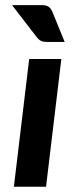

<svg xmlns="http://www.w3.org/2000/svg" viewBox="-20 -709 286 729"><path d="M212.9 -484.9 154.8 0H32.7L90.8 -484.9ZM138.2 -689.5Q156.7 -689.5 165 -683.1Q173.3 -676.8 178.7 -664.6L225.6 -549.8H157.2Q144 -549.8 136 -553.7Q127.9 -557.6 120.6 -566.4L25.9 -689.5Z"/></svg>

Font: Carlito
Style: Bold Italic
Weight: 700
Italic angle: -7°
Designer: Lukasz Dziedzic
Foundry: tyPoland Lukasz Dziedzic
Version: Version 1.104